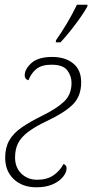

<svg xmlns="http://www.w3.org/2000/svg" viewBox="-20 -786 392 816"><path d="M135 10Q75 10 38.5 -24.5Q2 -59 2 -116Q2 -159 19.5 -189.5Q37 -220 72.5 -244.5Q108 -269 161 -295Q220 -324 252 -354Q284 -384 284 -434Q284 -463 266 -487Q248 -511 199 -511Q158 -511 135.5 -493.5Q113 -476 101 -445Q85 -449 85 -466Q85 -492 113.5 -518Q142 -544 202 -544Q257 -544 291 -516.5Q325 -489 325 -436Q325 -378 290.5 -343Q256 -308 182 -273Q129 -248 99 -225Q69 -202 56.5 -176.5Q44 -151 44 -117Q44 -74 71 -48Q98 -22 138 -22Q179 -22 206.5 -40.5Q234 -59 250 -89Q254 -88 258.5 -83.5Q263 -79 263 -71Q263 -53 247.5 -34Q232 -15 203.5 -2.5Q175 10 135 10ZM217 -606 218 -615Q240 -646 264 -686Q288 -726 307 -766H352L351 -758Q339 -736 319.5 -708.5Q300 -681 278.5 -654Q257 -627 237 -606Z"/></svg>

Font: Noto Serif ExtraCondensed ExtraLight
Style: Italic
Weight: 200
Width: 2
Italic angle: -12°
Designer: Monotype Design Team
Foundry: Monotype Imaging Inc.
Version: Version 2.014; ttfautohint (v1.8.4.7-5d5b)